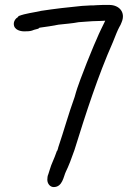

<svg xmlns="http://www.w3.org/2000/svg" viewBox="-20 -705 555 779"><path d="M36 -608C36 -583 65 -576 86 -578C98 -578 107 -579 118 -584L137 -589V-591C138 -592 140 -592 143 -593C165 -596 194 -600 218 -605C244 -608 274 -610 299 -615C317 -617 336 -617 355 -619C366 -619 376 -620 387 -620C394 -620 400 -621 407 -621C396 -598 383 -573 372 -546C357 -513 345 -481 332 -450C316 -407 296 -361 283 -312C258 -243 240 -177 216 -106V-105C215 -102 214 -97 212 -93H211C198 -55 189 -42 182 -17L176 2C173 8 172 17 172 24C172 40 183 54 198 54C234 54 238 10 247 -8C258 -30 271 -64 282 -96C329 -247 377 -396 438 -534C449 -562 457 -582 464 -595C468 -602 471 -607 474 -616C490 -655 464 -685 423 -685H398C389 -685 381 -684 373 -684H372C363 -683 356 -683 347 -683C336 -682 324 -682 312 -681C258 -676 200 -669 147 -661C112 -653 85 -651 56 -640L55 -639L52 -635C43 -630 36 -620 36 -608Z"/></svg>

Font: Scribbler
Style: Bd
Weight: 700
Designer: Mew Too
Foundry: Cannot Into Space Fonts
Version: Version 1.001